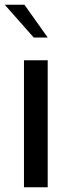

<svg xmlns="http://www.w3.org/2000/svg" viewBox="-31 -789 289 809"><path d="M70 -535H170V0H70ZM-11 -769H72L170 -631H111Z"/></svg>

Font: Exo Medium
Style: Regular
Weight: 500
Designer: Natanael Gama
Foundry: Natanael Gama
Version: Version 1.500; ttfautohint (v1.6)